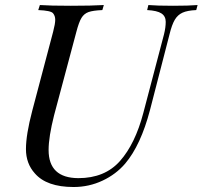

<svg xmlns="http://www.w3.org/2000/svg" viewBox="-20 -728 804 762"><path d="M564 -688 568.8 -708Q603 -705.1 666.5 -705.1Q730 -705.1 764.2 -708L758.8 -688Q723.6 -686.5 704.3 -677.7Q685.1 -668.9 673.6 -649.4Q662.1 -629.9 652.8 -591.8L575.2 -291Q538.6 -151.9 477.1 -79.1Q440.4 -36.1 386.7 -11Q333 14.2 272 14.2Q165 14.2 118.2 -40Q83 -79.1 83 -136.2Q83 -193.4 107.9 -288.1L190.9 -602.1Q199.2 -633.8 199.2 -649.4Q199.2 -665 190.4 -675.5Q181.6 -686 131.8 -688L138.2 -708Q178.2 -705.1 261 -705.1Q343.8 -705.1 392.1 -708L386.2 -688Q349.6 -686.5 331.5 -680.2Q313.5 -673.8 303.2 -656.7Q293 -639.6 283.2 -602.1L194.8 -271Q172.9 -184.6 172.9 -132.8Q172.9 -21.5 291 -21Q396 -21 456.3 -89.1Q516.6 -157.2 548.8 -279.8L630.9 -591.8Q637.7 -619.1 637.7 -641.4Q637.7 -663.6 620.6 -674.8Q603.5 -686 564 -688Z"/></svg>

Font: PlayfairDisplay-Italic
Style: Italic
Weight: 400
Italic angle: -14°
Designer: Claus Eggers Sørensen
Foundry: Claus Eggers Sørensen
Version: Version 1.002;PS 001.002;hotconv 1.0.70;makeotf.lib2.5.58329